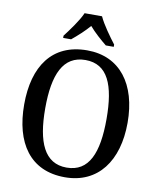

<svg xmlns="http://www.w3.org/2000/svg" viewBox="-100 -1008 901 1095"><g transform="rotate(10 351.0 -460.5)"><path d="M204 -784V-771H250C282 -797 322 -833 350 -866C378 -833 420 -796 451 -771H497V-784C468 -822 421 -886 401 -931H300C281 -886 233 -822 204 -784ZM351 10C543 10 650 -137 650 -358C650 -580 543 -725 352 -725C149 -725 51 -580 51 -359C51 -137 149 10 351 10ZM351 -46C223 -46 173 -162 173 -358C173 -555 223 -669 352 -669C481 -669 528 -555 528 -358C528 -162 481 -46 351 -46Z"/></g></svg>

Font: Noto Serif Devanagari SemiCondensed Medium
Style: Regular
Weight: 500
Width: 4
Designer: Universal Thirst, Indian Type Foundry and the Monotype Design Team
Foundry: Monotype Imaging Inc.
Version: Version 2.004